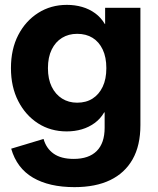

<svg xmlns="http://www.w3.org/2000/svg" viewBox="-20 -557 649 789"><path d="M286 212Q182 212 115.5 173Q49 134 26 54L159 14Q170 53 200.5 74.5Q231 96 283 96Q345 96 377.5 63.5Q410 31 410 -32V-95H408Q393 -69 369 -51.5Q345 -34 316 -25.5Q287 -17 254 -17Q188 -17 136.5 -50Q85 -83 55 -141.5Q25 -200 25 -277Q25 -355 55 -413Q85 -471 137 -504Q189 -537 255 -537Q288 -537 317.5 -528.5Q347 -520 371 -502.5Q395 -485 411 -458H412V-525H557V-43Q557 41 525 97.5Q493 154 433 183Q373 212 286 212ZM297 -135Q334 -135 360.5 -152Q387 -169 402 -200.5Q417 -232 417 -277Q417 -322 402 -353.5Q387 -385 360.5 -401.5Q334 -418 297 -418Q262 -418 235 -401.5Q208 -385 192.5 -353.5Q177 -322 177 -277Q177 -232 192.5 -200.5Q208 -169 235 -152Q262 -135 297 -135Z"/></svg>

Font: TikTok Sans 24pt
Style: Bold
Weight: 700
Version: Version 4.000